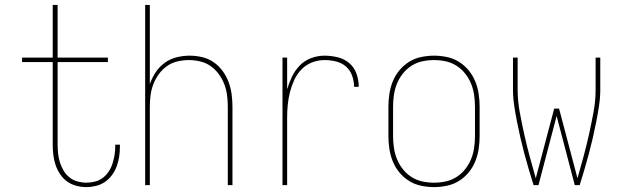

<svg xmlns="http://www.w3.org/2000/svg" viewBox="-20 -755 2540 783"><path d="M332 8Q311 8 290.5 2.5Q270 -3 253.5 -15Q237 -27 225 -45Q213 -63 206.5 -82.5Q200 -102 197.5 -123Q195 -144 195 -165V-502H70V-520H195V-735H215V-520H420V-502H215V-165Q215 -147 217 -128.5Q219 -110 224.5 -92.5Q230 -75 239.5 -59Q249 -43 263.5 -31.5Q278 -20 296 -15Q314 -10 332 -10Q350 -10 367.5 -14.5Q385 -19 399 -29.5Q413 -40 423 -55Q433 -70 438.5 -87Q444 -104 447 -121.5Q450 -139 450 -157V-165H469V-156Q469 -136 466 -116Q463 -96 456 -77Q449 -58 437 -41.5Q425 -25 408.5 -13.5Q392 -2 372 3Q352 8 332 8Z M572 0V-735H591V-412Q600 -438 615 -460.5Q630 -483 652 -499Q674 -515 700.5 -521.5Q727 -528 753 -528Q779 -528 804.5 -522Q830 -516 851 -501.5Q872 -487 887.5 -466Q903 -445 912 -421Q921 -397 924.5 -371.5Q928 -346 928 -320V0H909V-320Q909 -343 906 -366.5Q903 -390 894.5 -412Q886 -434 872 -453Q858 -472 839 -485.5Q820 -499 796.5 -504.5Q773 -510 750 -510Q727 -510 703.5 -504.5Q680 -499 661 -485.5Q642 -472 628 -453Q614 -434 605.5 -412Q597 -390 594 -366.5Q591 -343 591 -320V0Z M1132 0V-520H1151V-391Q1159 -418 1171 -443Q1183 -468 1202.5 -488Q1222 -508 1249 -518Q1276 -528 1303 -528Q1330 -528 1357 -521.5Q1384 -515 1404.5 -497.5Q1425 -480 1434 -454Q1443 -428 1443 -401H1424Q1424 -424 1416 -446.5Q1408 -469 1390.5 -484Q1373 -499 1350 -504.5Q1327 -510 1303 -510Q1277 -510 1252.5 -500.5Q1228 -491 1209.5 -472Q1191 -453 1180 -429Q1169 -405 1162.5 -379.5Q1156 -354 1153.5 -328Q1151 -302 1151 -276V0Z M1750 8Q1724 8 1697.5 2.5Q1671 -3 1648.5 -17Q1626 -31 1609 -51.5Q1592 -72 1582 -96.5Q1572 -121 1568 -147.5Q1564 -174 1564 -200V-320Q1564 -346 1568 -372.5Q1572 -399 1582 -423.5Q1592 -448 1609 -468.5Q1626 -489 1648.5 -503Q1671 -517 1697.5 -522.5Q1724 -528 1750 -528Q1776 -528 1802.5 -522.5Q1829 -517 1851.5 -503Q1874 -489 1891 -468.5Q1908 -448 1918 -423.5Q1928 -399 1932 -372.5Q1936 -346 1936 -320V-200Q1936 -174 1932 -147.5Q1928 -121 1918 -96.5Q1908 -72 1891 -51.5Q1874 -31 1851.5 -17Q1829 -3 1802.5 2.5Q1776 8 1750 8ZM1750 -10Q1774 -10 1797.5 -15Q1821 -20 1841.5 -33Q1862 -46 1877 -65Q1892 -84 1901 -106Q1910 -128 1913.5 -152Q1917 -176 1917 -200V-320Q1917 -344 1913.5 -368Q1910 -392 1901 -414Q1892 -436 1877 -455Q1862 -474 1841.5 -487Q1821 -500 1797.5 -505Q1774 -510 1750 -510Q1726 -510 1702.5 -505Q1679 -500 1658.5 -487Q1638 -474 1623 -455Q1608 -436 1599 -414Q1590 -392 1586.5 -368Q1583 -344 1583 -320V-200Q1583 -176 1586.5 -152Q1590 -128 1599 -106Q1608 -84 1623 -65Q1638 -46 1658.5 -33Q1679 -20 1702.5 -15Q1726 -10 1750 -10Z M2156 0Q2146 -32 2136.5 -64Q2127 -96 2118.5 -128Q2110 -160 2102.5 -192.5Q2095 -225 2088.5 -258Q2082 -291 2077 -324Q2072 -357 2072 -390V-520H2091V-390Q2091 -344 2099.5 -298Q2108 -252 2118 -207Q2128 -162 2140 -117.5Q2152 -73 2165 -28L2240 -312H2260L2335 -28Q2348 -73 2360 -117.5Q2372 -162 2382 -207Q2392 -252 2400.5 -298Q2409 -344 2409 -390V-520H2428V-390Q2428 -357 2423 -324Q2418 -291 2411.5 -258Q2405 -225 2397.5 -192.5Q2390 -160 2381.5 -128Q2373 -96 2363.5 -64Q2354 -32 2344 0H2324L2250 -282L2176 0Z"/></svg>

Font: Iosevka Curly Thin
Style: Regular
Weight: 100
Monospace: yes
Designer: Belleve Invis
Foundry: Belleve Invis
Version: Version 22.1.2; ttfautohint (v1.8.4)